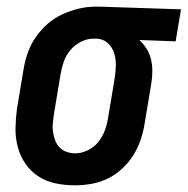

<svg xmlns="http://www.w3.org/2000/svg" viewBox="-20 -548 563 576"><path d="M205 8Q175 8 146.5 2Q118 -4 95 -19Q72 -34 56.5 -56.5Q41 -79 33.5 -106.5Q26 -134 26.5 -163.5Q27 -193 31 -222L51 -342Q55 -367 64 -391.5Q73 -416 88 -437.5Q103 -459 123 -476.5Q143 -494 167 -505Q191 -516 216 -522Q241 -528 266 -528H281L523 -520L507 -424L398 -428Q411 -416 420 -401.5Q429 -387 433 -370Q437 -353 437 -334.5Q437 -316 434 -298L414 -178Q410 -153 402 -129Q394 -105 380 -82.5Q366 -60 346.5 -42Q327 -24 303.5 -12.5Q280 -1 254.5 3.5Q229 8 205 8ZM206 -88Q224 -88 243 -97Q262 -106 274.5 -121.5Q287 -137 294 -155.5Q301 -174 304 -193L324 -313Q327 -333 327.5 -352Q328 -371 322.5 -388.5Q317 -406 303.5 -418.5Q290 -431 271 -432H259Q241 -432 222.5 -422.5Q204 -413 191 -397.5Q178 -382 171.5 -363.5Q165 -345 162 -327L142 -207Q140 -193 138.5 -179.5Q137 -166 139 -152.5Q141 -139 145.5 -127Q150 -115 158.5 -106Q167 -97 179.5 -92.5Q192 -88 206 -88Z"/></svg>

Font: Iosevka SS18
Style: Bold Italic
Weight: 700
Italic angle: -9°
Monospace: yes
Designer: Belleve Invis
Foundry: Belleve Invis
Version: Version 25.1.1; ttfautohint (v1.8.4)